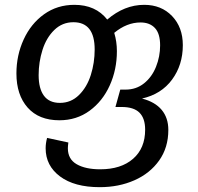

<svg xmlns="http://www.w3.org/2000/svg" viewBox="-20 -559 820 795"><path d="M677 -21Q677 52 639 105.5Q601 159 536.5 187.5Q472 216 393 216Q288 216 228.5 171.5Q169 127 169 55Q169 34 175 12L263 31Q261 47 261 55Q261 100 297.5 121Q334 142 395 142Q481 142 531 98.5Q581 55 581 -22Q581 -69 557.5 -92.5Q534 -116 484 -116H458L478 -188H500Q544 -188 576.5 -214Q609 -240 626 -282.5Q643 -325 643 -371Q643 -420 621.5 -443Q600 -466 562 -466Q505 -466 453 -423Q464 -387 464 -347Q464 -271 434.5 -205.5Q405 -140 351 -100.5Q297 -61 226 -61Q141 -61 94.5 -113.5Q48 -166 48 -255Q48 -330 78 -395.5Q108 -461 162.5 -500Q217 -539 288 -539Q376 -539 424 -478Q495 -539 577 -539Q648 -539 692.5 -492.5Q737 -446 737 -372Q737 -290 692.5 -229.5Q648 -169 568 -151Q622 -137 649.5 -104Q677 -71 677 -21ZM372 -354Q372 -467 284 -467Q238 -467 205 -435Q172 -403 156 -352.5Q140 -302 140 -248Q140 -192 162 -162.5Q184 -133 228 -133Q274 -133 307 -165.5Q340 -198 356 -248.5Q372 -299 372 -354Z"/></svg>

Font: FiraGO
Style: Italic
Weight: 400
Italic angle: -8°
Designer: bBox Type GmbH
Foundry: bBox Type GmbH
Version: Version 1.001